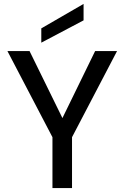

<svg xmlns="http://www.w3.org/2000/svg" viewBox="-20 -961 636 981"><path d="M248 0V-260L18 -700H131L316 -323H282L466 -700H578L348 -260V0ZM191 -743V-816L407 -941V-857Z"/></svg>

Font: DM Sans 24pt Medium
Style: Regular
Weight: 500
Designer: Colophon Foundry, Jonny Pinhorn
Foundry: Colophon Foundry
Version: Version 4.004;gftools[0.9.30]